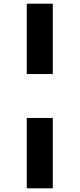

<svg xmlns="http://www.w3.org/2000/svg" viewBox="-20 -791 432 1040"><path d="M125 -390H266V-771H125ZM125 229H266V-152H125Z"/></svg>

Font: Noto Sans UI Condensed Black
Style: Italic
Weight: 900
Width: 3
Italic angle: -192°
Designer: Monotype Design Team
Foundry: Monotype Imaging Inc.
Version: Version 1.901